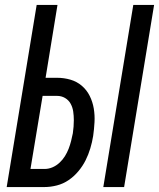

<svg xmlns="http://www.w3.org/2000/svg" viewBox="-20 -755 642 775"><path d="M397 0 518 -735H602L481 0ZM7 0 128 -735H212L164 -441H210Q238 -441 264 -433.5Q290 -426 310 -409Q330 -392 342 -368Q354 -344 358.5 -317Q363 -290 361.5 -262Q360 -234 356 -206Q352 -181 344.5 -156Q337 -131 325.5 -108Q314 -85 296.5 -64Q279 -43 257 -28Q235 -13 209.5 -6.5Q184 0 160 0ZM103 -73H160Q176 -73 191.5 -79.5Q207 -86 220 -98Q233 -110 242 -124.5Q251 -139 257 -154.5Q263 -170 267 -186Q271 -202 274 -217Q276 -231 277 -244Q278 -257 278 -270Q278 -288 275.5 -305Q273 -322 265 -336.5Q257 -351 242.5 -359.5Q228 -368 210 -368H152Z"/></svg>

Font: Iosevka Extended Oblique
Style: Regular
Weight: 400
Width: 7
Italic angle: -9°
Monospace: yes
Designer: Belleve Invis
Foundry: Belleve Invis
Version: Version 32.0.1; ttfautohint (v1.8.4)